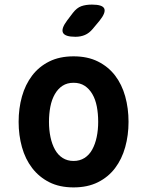

<svg xmlns="http://www.w3.org/2000/svg" viewBox="-20 -805 640 835"><path d="M300 10Q239 10 194.5 -12.5Q150 -35 120 -74Q90 -113 75.5 -165Q61 -217 61 -275Q61 -334 75.5 -385.5Q90 -437 119.5 -476Q149 -515 194 -537.5Q239 -560 300 -560Q361 -560 406 -537.5Q451 -515 480.5 -476.5Q510 -438 524.5 -386Q539 -334 539 -275Q539 -217 524.5 -165Q510 -113 480.5 -74Q451 -35 406 -12.5Q361 10 300 10ZM300 -105Q327 -105 347.5 -118Q368 -131 381 -154.5Q394 -178 400.5 -209Q407 -240 407 -275Q407 -311 401 -342Q395 -373 381.5 -396Q368 -419 348 -432Q328 -445 300 -445Q272 -445 252 -432Q232 -419 218.5 -395.5Q205 -372 199 -341Q193 -310 193 -275Q193 -240 199.5 -209Q206 -178 219 -154.5Q232 -131 252.5 -118Q273 -105 300 -105ZM383 -679Q368 -661 349.5 -653Q331 -645 308 -645Q263 -645 254 -662.5Q245 -680 272 -716L297 -749Q314 -771 333.5 -778Q353 -785 380 -785Q426 -785 433.5 -767.5Q441 -750 413 -715Z"/></svg>

Font: Maple Mono NL
Style: Bold
Weight: 700
Monospace: yes
Designer: subframe7536
Version: Version 7.000